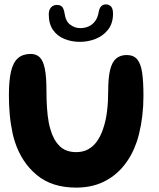

<svg xmlns="http://www.w3.org/2000/svg" viewBox="-20 -835 724 874"><path d="M326.5 19Q216.5 19 147.2 -38.5Q78 -96 47.5 -190.5Q41.5 -209 37.2 -228.8Q33 -248.5 29.8 -269.2Q26.5 -290 24.5 -311.8Q22.5 -333.5 21.5 -356Q20.5 -378.5 20.5 -401.5Q20.5 -468.5 30.2 -510Q40 -551.5 62 -570.5Q84 -589.5 120 -589.5Q145 -589.5 160.8 -574.2Q176.5 -559 184 -522.5Q191.5 -486 191.5 -421Q191.5 -401.5 192 -382.5Q192.5 -363.5 193.8 -345.2Q195 -327 197 -309.8Q199 -292.5 202 -276.8Q205 -261 209.5 -246.5Q222.5 -199.5 250.5 -171Q278.5 -142.5 327 -142.5Q358 -142.5 381.5 -155.5Q405 -168.5 421.5 -191.8Q438 -215 448.5 -246Q455 -264.5 459.8 -285.2Q464.5 -306 467.2 -328.2Q470 -350.5 471.2 -373.8Q472.5 -397 472.5 -420Q472.5 -482 481.5 -517.8Q490.5 -553.5 509.2 -569Q528 -584.5 556.5 -584.5Q587.5 -584.5 604 -565.5Q620.5 -546.5 626.8 -505.8Q633 -465 633 -399.5Q633 -376.5 631.8 -354Q630.5 -331.5 628 -309.8Q625.5 -288 621.8 -267.2Q618 -246.5 613.2 -226.8Q608.5 -207 602 -188Q580.5 -125.5 542.2 -79Q504 -32.5 450.2 -6.8Q396.5 19 326.5 19ZM343.5 -644.5Q305.5 -644.5 273 -657.8Q240.5 -671 221.2 -698.8Q202 -726.5 202 -769.5Q202 -790 212.2 -801.2Q222.5 -812.5 238.5 -812.5Q257 -812.5 264 -802.5Q271 -792.5 274 -774Q278.5 -739 299.2 -723Q320 -707 345.5 -707Q366.5 -707 384 -715Q401.5 -723 413.5 -739.5Q425.5 -756 429.5 -781.5Q433 -799.5 441.5 -807.2Q450 -815 462 -815Q475.5 -815 485 -805.8Q494.5 -796.5 494.5 -772.5Q494.5 -730 472.8 -701.2Q451 -672.5 416.5 -658.5Q382 -644.5 343.5 -644.5Z"/></svg>

Font: Gluten Medium
Style: Regular
Weight: 500
Designer: Tyler Finck
Foundry: Etcetera Type Company
Version: Version 1.300